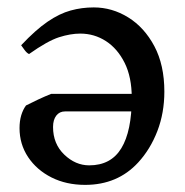

<svg xmlns="http://www.w3.org/2000/svg" viewBox="-20 -489 504 523"><path d="M427.7 -239.3Q427.7 -181.6 408.7 -132.1Q389.6 -82.5 356.4 -46.4Q300.3 14.6 211.9 14.6Q160.6 14.6 120.4 -5.6Q80.1 -25.9 56.6 -61Q33.2 -96.2 33.2 -140.1Q33.2 -159.2 37.8 -174.8Q42.5 -190.4 50.8 -201.7Q64.9 -209 83.7 -217.8Q102.5 -226.6 119.6 -233.4H384.3L383.3 -185.5H157.2Q142.1 -185.5 133.3 -174.1Q124.5 -162.6 124.5 -143.1Q124.5 -97.2 155 -67.9Q185.5 -38.6 223.1 -38.6Q282.2 -38.6 310.5 -85.2Q338.9 -131.8 338.9 -222.7Q338.9 -278.8 319.6 -317.6Q300.3 -356.4 268.6 -377Q236.8 -397.5 198.7 -397.5Q171.9 -397.5 140.6 -387.5Q109.4 -377.4 59.1 -341.8Q52.7 -344.7 46.6 -353.3Q40.5 -361.8 37.6 -365.7Q77.1 -407.7 109.6 -429.9Q142.1 -452.1 172.4 -460.4Q202.6 -468.8 235.4 -468.8Q285.2 -468.8 329.1 -441.7Q373 -414.6 400.4 -363.3Q427.7 -312 427.7 -239.3Z"/></svg>

Font: Gentium Book Plus
Style: Regular
Weight: 400
Designer: Victor Gaultney, Annie Olsen, Iska Routamaa, Becca Hirsbrunner
Foundry: SIL International
Version: Version 6.101